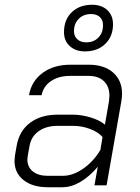

<svg xmlns="http://www.w3.org/2000/svg" viewBox="-20 -779 588 807"><path d="M41 -103Q41 -110 43 -126L50 -166Q61 -229 106.5 -263Q152 -297 222 -297H287Q322 -297 360.5 -285.5Q399 -274 421 -255L438 -353Q440 -369 440 -376Q440 -415 417 -437.5Q394 -460 353 -460H275Q226 -460 194 -438Q162 -416 155 -379H102Q112 -438 159 -472.5Q206 -507 275 -507H353Q418 -507 455.5 -474Q493 -441 493 -385Q493 -370 490 -353L428 0H377L391 -78Q356 -37 318 -14.5Q280 8 242 8H181Q117 8 79 -22Q41 -52 41 -103ZM244 -40Q286 -40 329.5 -70Q373 -100 402 -149L411 -203Q393 -224 358.5 -237Q324 -250 287 -250H222Q174 -250 142.5 -227.5Q111 -205 104 -165L97 -126Q95 -114 95 -109Q95 -77 118 -58.5Q141 -40 181 -40ZM249 -644Q249 -696 281.5 -727.5Q314 -759 367 -759Q407 -759 431 -736.5Q455 -714 455 -677Q455 -626 422.5 -594.5Q390 -563 337 -563Q298 -563 273.5 -585Q249 -607 249 -644ZM413 -673Q413 -695 399.5 -707.5Q386 -720 363 -720Q331 -720 311 -700Q291 -680 291 -648Q291 -627 305 -614Q319 -601 342 -601Q374 -601 393.5 -621Q413 -641 413 -673Z"/></svg>

Font: Bai Jamjuree Light
Style: Italic
Weight: 300
Italic angle: -10°
Version: Version 1.000; ttfautohint (v1.6)